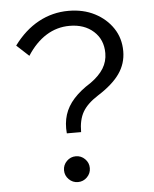

<svg xmlns="http://www.w3.org/2000/svg" viewBox="-53 -776 667 830"><g transform="rotate(-5 280.5 -360.5)"><path d="M284 -204H222Q218 -248 229.5 -284.5Q241 -321 269.5 -352.5Q298 -384 343 -412Q381 -439 399.5 -469Q418 -499 418 -535Q418 -594 378 -630Q338 -666 274 -666Q219 -666 172.5 -637Q126 -608 90 -552L37 -601Q84 -665 144.5 -698Q205 -731 275 -731Q339 -731 388.5 -705.5Q438 -680 467 -636.5Q496 -593 496 -537Q496 -483 465.5 -439.5Q435 -396 370 -355Q323 -325 303.5 -291Q284 -257 284 -204ZM308 -46Q308 -23 291.5 -6.5Q275 10 252 10Q229 10 212.5 -6.5Q196 -23 196 -46Q196 -69 212.5 -85.5Q229 -102 252 -102Q275 -102 291.5 -85.5Q308 -69 308 -46Z"/></g></svg>

Font: Wix Madefor Display
Style: Regular
Weight: 400
Designer: Dalton Maag Ltd
Foundry: Dalton Maag Ltd
Version: Version 3.100